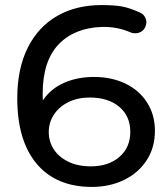

<svg xmlns="http://www.w3.org/2000/svg" viewBox="-20 -728 657 756"><path d="M528 -680Q545 -674 552.5 -657.5Q560 -641 553 -624Q548 -611 537 -604Q526 -597 513 -597Q501 -597 493 -601Q444 -622 390 -622Q386 -622 381 -622Q272 -618 210 -552.5Q148 -487 148 -358Q148 -342 149 -333Q179 -378 231.5 -401.5Q284 -425 350 -425Q419 -425 473.5 -399Q528 -373 559 -324.5Q590 -276 590 -213Q590 -147 557.5 -97Q525 -47 468.5 -19.5Q412 8 342 8Q201 8 124.5 -83Q48 -174 48 -341Q48 -458 89.5 -540.5Q131 -623 205.5 -665.5Q280 -708 379 -708Q430 -708 460 -702.5Q490 -697 528 -680ZM338 -73Q407 -73 450 -110Q493 -147 493 -209Q493 -271 449.5 -307.5Q406 -344 333 -344Q286 -344 249.5 -326Q213 -308 192.5 -277Q172 -246 172 -208Q172 -171 191.5 -140.5Q211 -110 248.5 -91.5Q286 -73 338 -73Z"/></svg>

Font: Sepalumica Med
Style: Regular
Weight: 500
Designer: Julieta Ulanovsky
Foundry: Julieta Ulanovsky
Version: Version 7.200